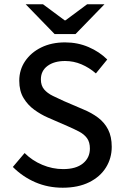

<svg xmlns="http://www.w3.org/2000/svg" viewBox="-20 -865 579 897"><path d="M273 12Q204 12 145 -13.5Q86 -39 40 -85L95 -150Q130 -115 177.5 -95Q225 -75 275 -75Q335 -75 367.5 -101.5Q400 -128 400 -171Q400 -201 386.5 -219.5Q373 -238 349 -250.5Q325 -263 295 -276L203 -316Q171 -330 140.5 -352Q110 -374 90 -407Q70 -440 70 -488Q70 -539 97.5 -579.5Q125 -620 173 -643.5Q221 -667 284 -667Q343 -667 394 -645Q445 -623 481 -587L428 -522Q397 -549 360.5 -564.5Q324 -580 284 -580Q233 -580 202 -557Q171 -534 171 -494Q171 -465 186.5 -447Q202 -429 227 -417Q252 -405 278 -393L369 -354Q408 -338 438 -315.5Q468 -293 485 -260Q502 -227 502 -179Q502 -126 475 -82.5Q448 -39 396.5 -13.5Q345 12 273 12ZM235 -706 100 -845H181L282 -770H286L387 -845H468L333 -706Z"/></svg>

Font: Source Sans 3 Medium
Style: Regular
Weight: 500
Designer: Paul D. Hunt
Foundry: Adobe
Version: Version 3.052;hotconv 1.1.0;makeotfexe 2.6.0